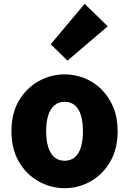

<svg xmlns="http://www.w3.org/2000/svg" viewBox="-20 -973 677 1007"><path d="M319 14Q247 14 183 -21.5Q119 -57 79.5 -124Q40 -191 40 -285Q40 -379 79.5 -445.5Q119 -512 183 -547.5Q247 -583 319 -583Q373 -583 423 -563Q473 -543 512 -504.5Q551 -466 574 -411Q597 -356 597 -285Q597 -191 557.5 -124Q518 -57 454.5 -21.5Q391 14 319 14ZM319 -130Q352 -130 373.5 -149Q395 -168 405 -203Q415 -238 415 -285Q415 -332 405 -366.5Q395 -401 373.5 -420Q352 -439 319 -439Q286 -439 264.5 -420Q243 -401 232.5 -366.5Q222 -332 222 -285Q222 -238 232.5 -203Q243 -168 264.5 -149Q286 -130 319 -130ZM334 -655 246 -741 424 -953 545 -835Z"/></svg>

Font: Noto Sans TC Thin Black
Style: Regular
Weight: 900
Version: Version 2.004-H2;hotconv 1.0.118;makeotfexe 2.5.65603